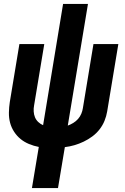

<svg xmlns="http://www.w3.org/2000/svg" viewBox="-20 -755 640 980"><path d="M143 205 178 -5Q152 -10 128 -20Q104 -30 85 -45.5Q66 -61 52 -82.5Q38 -104 31.5 -128.5Q25 -153 25.5 -180.5Q26 -208 30 -234L79 -530H206L154 -217Q151 -202 152 -186Q153 -170 158.5 -156.5Q164 -143 175 -132.5Q186 -122 200 -116L302 -735H429L326 -114Q340 -119 354 -127.5Q368 -136 378.5 -148Q389 -160 395 -174.5Q401 -189 403 -203L457 -530H584L527 -186Q523 -162 513.5 -138.5Q504 -115 488 -94.5Q472 -74 451 -58.5Q430 -43 407 -32Q384 -21 360 -14Q336 -7 311 -4L276 205Z"/></svg>

Font: Iosevka Curly XBdEx
Style: Italic
Weight: 800
Width: 7
Italic angle: -9°
Monospace: yes
Designer: Belleve Invis
Foundry: Belleve Invis
Version: Version 11.1.0; ttfautohint (v1.8.3)